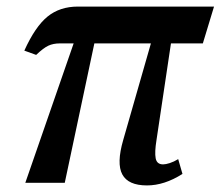

<svg xmlns="http://www.w3.org/2000/svg" viewBox="-20 -556 671 584"><path d="M57 0 204 -424H162Q142 -424 127 -417Q112 -410 90 -389L54 -402Q87 -475 124.5 -505.5Q162 -536 217 -536H631L597 -424H500L456 -130Q450 -93 453.5 -74.5Q457 -56 476 -56Q484 -56 496.5 -60Q509 -64 522 -72L535 -27Q480 8 427 8Q370 8 352 -25.5Q334 -59 355 -131L439 -424H267L177 0Z"/></svg>

Font: Noto Serif ExtraCondensed SemiBold
Style: Italic
Weight: 600
Width: 2
Italic angle: -12°
Designer: Monotype Design Team
Foundry: Monotype Imaging Inc.
Version: Version 2.013